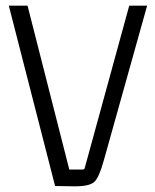

<svg xmlns="http://www.w3.org/2000/svg" viewBox="-20 -655 547 676"><path d="M346 -92Q329 -30 312 -14.5Q295 1 244 1L174 0L11 -635H77L224 -58H271Q278 -58 279 -66L435 -635H498Z"/></svg>

Font: Gemunu Libre Light
Style: Regular
Weight: 300
Designer: Puspanada Ekanayake, Sola Matas, Pathum Egodawatta, Kosala Senevirathne
Foundry: mooniak
Version: Version 1.100